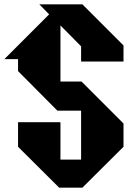

<svg xmlns="http://www.w3.org/2000/svg" viewBox="-30 -778 615 883"><path d="M196 -712 -10 -506H53V-451L234 -269H343V-44H248V-216H53V-103L242 85H349L538 -103V-210L345 -403H248V-661L343 -565V-495H538V-569L349 -758H151Z"/></svg>

Font: Kidora Gothic
Style: Regular
Weight: 400
Version: Version 001.018